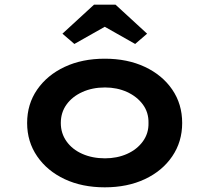

<svg xmlns="http://www.w3.org/2000/svg" viewBox="-20 -791 896 821"><path d="M428 10Q331 10 256.5 -25Q182 -60 139 -122.5Q96 -185 96 -265Q96 -346 139 -408Q182 -470 256.5 -505Q331 -540 428 -540Q525 -540 599.5 -505Q674 -470 716.5 -408Q759 -346 759 -265Q759 -185 716.5 -122.5Q674 -60 599.5 -25Q525 10 428 10ZM429 -114Q481 -114 523.5 -133Q566 -152 591 -186.5Q616 -221 615 -265Q616 -310 591 -344Q566 -378 523.5 -397.5Q481 -417 429 -417Q375 -417 332 -397.5Q289 -378 264.5 -344Q240 -310 240 -265Q240 -221 264.5 -186.5Q289 -152 332 -133Q375 -114 429 -114ZM298 -603 247 -647 382 -771H474L609 -647L558 -603L413 -685H443Z"/></svg>

Font: Lexend Mega SemiBold
Style: Regular
Weight: 600
Designer: Bonnie Shaver-Troup, Thomas Jockin
Foundry: Lexend
Version: Version 1.007